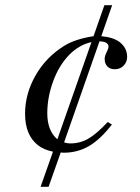

<svg xmlns="http://www.w3.org/2000/svg" viewBox="-20 -580 540 743"><path d="M414 -560 372 -440Q417 -436 442 -418Q472 -395 472 -360Q472 -340 458.5 -326Q445 -312 424 -312Q406 -312 395.5 -323Q385 -334 385 -352Q385 -364 394 -381Q400 -394 400 -399Q400 -419 365 -420L228 -29Q239 -25 252 -25Q290 -25 322 -43.5Q354 -62 397 -108L413 -98Q368 -40 324 -14.5Q280 11 226 11Q220 11 215 10L168 143H137L185 7Q148 -1 127 -18Q77 -57 77 -140Q77 -217 117.5 -288Q158 -359 229 -403Q271 -429 342 -440L384 -560ZM202 -41 334 -417Q287 -407 249 -369Q208 -327 185.5 -265Q163 -203 163 -142Q163 -74 202 -41Z"/></svg>

Font: STIX
Style: Italic
Weight: 400
Italic angle: -16.33°
Designer: MicroPress Inc., with final additions and corrections provided by Coen Hoffman, Elsevier (retired)
Version: Version 1.1.1